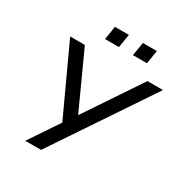

<svg xmlns="http://www.w3.org/2000/svg" viewBox="-202 -1049 1142 1200"><g transform="rotate(30 369.0 -448.5)"><path d="M151 0 306 -231 303 -196 68 -705H174L357 -304L626 -705H738L265 0ZM466 -800 482 -897H583L567 -800ZM265 -800 280 -897H381L365 -800Z"/></g></svg>

Font: Nunito Sans 7pt Medium
Style: Italic
Weight: 500
Italic angle: -9°
Designer: Vernon Adams
Foundry: Vernon Adams
Version: Version 3.101;gftools[0.9.27]